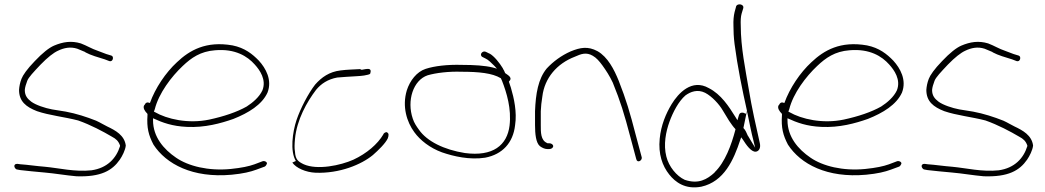

<svg xmlns="http://www.w3.org/2000/svg" viewBox="-20 -760 4721 867"><path d="M49 -18C39 -11 49 3 55 5L71 8C101 11 141 16 181 19C228 23 278 32 325 36C436 40 487 10 521 -39C532 -55 546 -82 548 -103C542 -149 502 -171 464 -189C449 -196 434 -206 414 -215C371 -232 325 -247 277 -256L215 -266C183 -272 141 -286 121 -301C104 -314 92 -328 92 -353V-354C93 -366 97 -379 103 -395C109 -411 131 -434 163 -468C195 -501 222 -522 242 -531C269 -544 298 -550 329 -540L365 -525V-524C391 -510 424 -501 453 -492L474 -484C490 -479 496 -505 483 -509L460 -516C447 -521 435 -525 423 -530C393 -540 372 -554 345 -564C302 -577 264 -571 224 -554C201 -544 172 -521 137 -484C102 -448 83 -420 77 -404C70 -386 67 -369 66 -354C66 -302 98 -277 147 -258C202 -239 272 -232 333 -216C390 -196 446 -166 485 -143C504 -133 515 -123 522 -103V-100C505 -45 464 -1 393 9C318 17 247 -1 183 -7C144 -10 105 -16 75 -18H74L59 -20C56 -20 52 -20 49 -18ZM325 36H326ZM345 -564Z M631 -285C624 -272 635 -257 645 -247L646 -245V-240C642 -183 651 -149 673 -107C730 -19 850 45 1026 29C1078 24 1111 16 1138 6L1176 -8C1179 -10 1182 -13 1184 -18C1190 -27 1176 -35 1166 -32L1129 -18C1104 -9 1071 -2 1022 3C921 13 830 -10 775 -48C719 -86 671 -142 671 -217V-226C714 -206 758 -190 824 -187C905 -183 977 -203 1034 -223C1102 -250 1163 -287 1188 -342C1210 -399 1180 -452 1149 -486C1120 -516 1085 -544 1030 -555C910 -576 836 -533 779 -479C728 -432 681 -362 657 -295C644 -300 638 -297 632 -285ZM675 -256 679 -267C697 -339 754 -414 805 -462C844 -499 885 -528 951 -533C1043 -541 1098 -505 1130 -469C1153 -444 1184 -400 1165 -352C1151 -322 1122 -297 1094 -279C1050 -254 990 -234 925 -220C830 -200 734 -222 679 -254ZM1188 -342Z M1300 -26C1317 -1 1361 18 1405 20C1514 24 1612 -17 1664 -60C1689 -82 1720 -112 1731 -135C1736 -148 1736 -158 1729 -161V-162C1723 -166 1713 -159 1711 -154V-153C1685 -109 1636 -67 1576 -39C1518 -13 1413 9 1352 -18C1327 -30 1314 -39 1312 -75C1309 -90 1310 -110 1312 -132C1320 -219 1366 -300 1407 -354C1430 -382 1460 -402 1503 -410H1504C1518 -411 1531 -412 1543 -413C1568 -415 1607 -416 1624 -419C1638 -422 1649 -423 1652 -428V-429C1658 -447 1649 -451 1632 -448H1631C1616 -445 1610 -443 1607 -448C1575 -446 1549 -446 1518 -442C1467 -436 1432 -411 1403 -378C1372 -338 1337 -271 1319 -218C1301 -164 1289 -77 1316 -33ZM1747 -142H1748Z M1817 -352C1795 -279 1817 -209 1851 -163C1877 -127 1921 -92 1976 -72C2028 -54 2101 -37 2171 -48C2249 -63 2297 -115 2306 -195C2315 -254 2301 -317 2287 -364L2278 -391L2280 -394C2297 -411 2269 -423 2261 -430C2258 -438 2255 -444 2251 -450V-451C2236 -476 2211 -507 2191 -518H2190L2176 -525C2160 -535 2142 -513 2158 -503L2172 -496C2184 -491 2200 -475 2211 -464L2224 -450L2206 -455C2170 -464 2121 -467 2066 -467C2000 -469 1942 -462 1902 -449C1862 -436 1831 -396 1817 -352ZM1844 -224C1816 -306 1846 -398 1911 -420C1949 -431 2006 -438 2064 -436C2142 -436 2203 -430 2241 -407L2242 -406L2247 -395C2268 -341 2290 -269 2281 -193C2270 -104 2206 -52 2079 -69C1985 -84 1908 -122 1872 -174C1861 -189 1850 -205 1844 -224ZM2171 -496H2172ZM2281 -410Z M2396 -195C2396 -155 2400 -115 2418 -100C2430 -91 2442 -87 2451 -87H2461C2470 -87 2478 -93 2478 -100C2478 -107 2470 -113 2461 -113H2452L2451 -114C2421 -126 2422 -164 2422 -195V-258C2423 -279 2425 -301 2429 -324C2439 -408 2495 -473 2576 -504C2603 -516 2627 -526 2657 -508C2673 -499 2686 -484 2700 -465C2716 -443 2733 -417 2747 -387C2782 -301 2798 -249 2827 -139L2853 -42C2857 -22 2880 -34 2878 -49L2852 -146C2823 -258 2808 -308 2774 -395C2753 -447 2724 -503 2678 -529C2635 -552 2601 -546 2557 -528C2514 -509 2478 -482 2449 -451C2410 -404 2399 -336 2396 -258ZM2576 -504Z M2959 -134C2952 -64 2971 -11 3002 28C3029 62 3074 97 3147 83C3250 60 3293 -38 3323 -129L3327 -140L3335 -129C3349 -107 3372 -73 3393 -75C3408 -77 3416 -93 3411 -114C3394 -190 3375 -272 3361 -358C3346 -447 3325 -546 3325 -644C3324 -667 3325 -685 3329 -699L3336 -722C3339 -732 3333 -738 3324 -740C3315 -742 3304 -738 3303 -727L3297 -705C3293 -688 3291 -668 3292 -643C3292 -620 3293 -593 3297 -561C3310 -461 3332 -353 3353 -260L3358 -235C3366 -197 3373 -160 3382 -126L3390 -93L3373 -121C3368 -129 3363 -137 3358 -146L3357 -147C3351 -160 3347 -172 3337 -182L3351 -250C3349 -249 3346 -247 3346 -246C3343 -249 3340 -250 3336 -251C3320 -253 3318 -245 3314 -231L3310 -217L3302 -230C3271 -280 3236 -334 3181 -362C3104 -406 3043 -339 3013 -290C2987 -247 2965 -195 2959 -134ZM2989 -53C2975 -107 2987 -166 3003 -210C3019 -254 3044 -302 3075 -329C3098 -346 3130 -358 3164 -341C3195 -325 3228 -289 3244 -261L3272 -215C3281 -202 3291 -187 3301 -177V-175C3283 -106 3254 -27 3207 18V19C3173 50 3134 73 3072 52C3035 35 3000 -8 2989 -53ZM3075 -328V-329ZM3351 -250C3353 -251 3354 -252 3354 -252V-253C3354 -255 3353 -258 3353 -260Z M3496 -285C3489 -272 3500 -257 3510 -247L3511 -245V-240C3507 -183 3516 -149 3538 -107C3595 -19 3715 45 3891 29C3943 24 3976 16 4003 6L4041 -8C4044 -10 4047 -13 4049 -18C4055 -27 4041 -35 4031 -32L3994 -18C3969 -9 3936 -2 3887 3C3786 13 3695 -10 3640 -48C3584 -86 3536 -142 3536 -217V-226C3579 -206 3623 -190 3689 -187C3770 -183 3842 -203 3899 -223C3967 -250 4028 -287 4053 -342C4075 -399 4045 -452 4014 -486C3985 -516 3950 -544 3895 -555C3775 -576 3701 -533 3644 -479C3593 -432 3546 -362 3522 -295C3509 -300 3503 -297 3497 -285ZM3540 -256 3544 -267C3562 -339 3619 -414 3670 -462C3709 -499 3750 -528 3816 -533C3908 -541 3963 -505 3995 -469C4018 -444 4049 -400 4030 -352C4016 -322 3987 -297 3959 -279C3915 -254 3855 -234 3790 -220C3695 -200 3599 -222 3544 -254ZM4053 -342Z M4146 -18C4136 -11 4146 3 4152 5L4168 8C4198 11 4238 16 4278 19C4325 23 4375 32 4422 36C4533 40 4584 10 4618 -39C4629 -55 4643 -82 4645 -103C4639 -149 4599 -171 4561 -189C4546 -196 4531 -206 4511 -215C4468 -232 4422 -247 4374 -256L4312 -266C4280 -272 4238 -286 4218 -301C4201 -314 4189 -328 4189 -353V-354C4190 -366 4194 -379 4200 -395C4206 -411 4228 -434 4260 -468C4292 -501 4319 -522 4339 -531C4366 -544 4395 -550 4426 -540L4462 -525V-524C4488 -510 4521 -501 4550 -492L4571 -484C4587 -479 4593 -505 4580 -509L4557 -516C4544 -521 4532 -525 4520 -530C4490 -540 4469 -554 4442 -564C4399 -577 4361 -571 4321 -554C4298 -544 4269 -521 4234 -484C4199 -448 4180 -420 4174 -404C4167 -386 4164 -369 4163 -354C4163 -302 4195 -277 4244 -258C4299 -239 4369 -232 4430 -216C4487 -196 4543 -166 4582 -143C4601 -133 4612 -123 4619 -103V-100C4602 -45 4561 -1 4490 9C4415 17 4344 -1 4280 -7C4241 -10 4202 -16 4172 -18H4171L4156 -20C4153 -20 4149 -20 4146 -18ZM4422 36H4423ZM4442 -564Z"/></svg>

Font: Stray Cat
Style: LtExt
Weight: 300
Version: Version 1.0